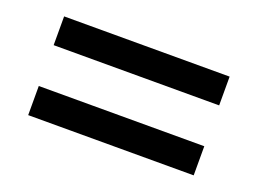

<svg xmlns="http://www.w3.org/2000/svg" viewBox="-56 -689 684 508"><g transform="rotate(20 286.0 -435.0)"><path d="M52 -493V-574H518V-493ZM52 -296V-378H518V-296Z"/></g></svg>

Font: Noto Sans Kannada UI Medium
Style: Regular
Weight: 500
Designer: Jelle Bosma - Monotype Design Team
Foundry: Monotype Imaging Inc.
Version: Version 2.005; ttfautohint (v1.8.4.7-5d5b)